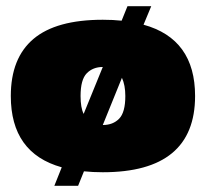

<svg xmlns="http://www.w3.org/2000/svg" viewBox="-20 -548 667 622"><path d="M156 54 180 -6Q15 -52 15 -237Q15 -360 88.5 -422Q162 -484 313 -484Q346 -484 374 -481L393 -528H470L445 -468Q612 -422 612 -237Q612 10 313 10Q281 10 252 7L233 54ZM251 -179 313 -331Q281 -331 261 -310.5Q241 -290 241 -237Q241 -199 251 -179ZM313 -143Q346 -143 366 -163.5Q386 -184 386 -237Q386 -272 375 -296Z"/></svg>

Font: Boz Display
Style: Regular
Weight: 900
Version: Version 2.000; ttfautohint (v1.8.3)